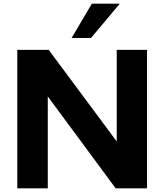

<svg xmlns="http://www.w3.org/2000/svg" viewBox="-20 -1020 891 1040"><path d="M628.9 -1000 472.7 -814H367.7L477.5 -1000ZM612.3 -750H776.4V0H606.4L238.8 -497.6V0H73.7V-750H243.7L612.3 -253.9Z"/></svg>

Font: Now
Style: Bold
Weight: 700
Designer: Alfredo Marco Pradil
Foundry: Alfredo Marco Pradil
Version: Version 1.002;PS 001.002;hotconv 1.0.88;makeotf.lib2.5.64775